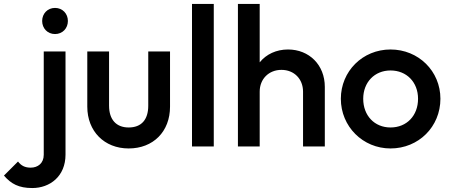

<svg xmlns="http://www.w3.org/2000/svg" viewBox="-150 -740 2275 970"><path d="M13 210C102 210 181 151 181 41V-480H71V42C71 85 41 107 5 107C-24 107 -43 97 -59 76L-130 147C-94 189 -55 210 13 210ZM63 -634C63 -597 90 -568 128 -568C166 -568 193 -597 193 -634C193 -671 166 -700 128 -700C90 -700 63 -671 63 -634Z M500 10C624 10 709 -75 709 -201V-480H599V-206C599 -135 564 -96 500 -96C437 -96 401 -136 401 -206V-480H291V-201C291 -77 377 10 500 10Z M820 0H930V-720H820Z M1381 -277V0H1491V-301C1491 -412 1412 -490 1305 -490C1246 -490 1195 -466 1162 -425V-720H1052V0H1162V-277C1162 -341 1208 -387 1272 -387C1336 -387 1381 -341 1381 -277Z M1823 10C1965 10 2075 -100 2075 -241C2075 -381 1964 -490 1823 -490C1682 -490 1572 -380 1572 -241C1572 -101 1683 10 1823 10ZM1685 -241C1685 -324 1742 -384 1823 -384C1904 -384 1962 -325 1962 -241C1962 -156 1905 -96 1823 -96C1742 -96 1685 -156 1685 -241Z"/></svg>

Font: MV Cash Medium
Style: Regular
Weight: 500
Designer: Rodrigo Fuenzalida
Foundry: fragTYPE
Version: Version 1.100;Glyphs 3.1.2 (3151)